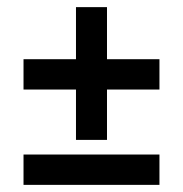

<svg xmlns="http://www.w3.org/2000/svg" viewBox="-20 -518 513 538"><path d="M192.9 -126V-267.1H45.9V-352.1H192.9V-498H279.8V-352.1H426.8V-267.1H279.8V-126ZM45.9 0V-85H426.8V0Z"/></svg>

Font: Kanit
Style: Regular
Weight: 400
Designer: Katatrad Team
Foundry: CadsonDemak
Version: Version 1.000;PS 001.000;hotconv 1.0.88;makeotf.lib2.5.64775